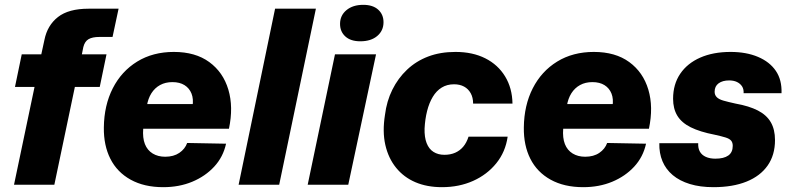

<svg xmlns="http://www.w3.org/2000/svg" viewBox="-20 -765 3276 795"><path d="M38 0 123 -405H42L70 -540H151L164 -600Q176 -660 220 -694.5Q264 -729 347 -729H471L446 -612H391Q363 -612 347 -603Q331 -594 325 -570L319 -540H421L393 -405H290L205 0Z M656 10Q577 10 521 -21Q465 -52 437 -107.5Q409 -163 410 -237Q411 -329 447 -399.5Q483 -470 548 -510Q613 -550 700 -550Q789 -550 846.5 -508Q904 -466 925.5 -394Q947 -322 928 -232H573Q570 -194 580 -168.5Q590 -143 612 -129.5Q634 -116 664 -116Q699 -116 722.5 -132Q746 -148 755 -173L916 -170Q904 -115 867 -75Q830 -35 776 -12.5Q722 10 656 10ZM588 -326 580 -334H785L777 -324Q782 -355 773 -377.5Q764 -400 744 -412.5Q724 -425 694 -425Q665 -425 643 -413Q621 -401 607 -379Q593 -357 588 -326Z M968 0 1119 -729H1288L1136 0Z M1254 0 1367 -540H1537L1422 0ZM1472 -594Q1432 -594 1410 -614Q1388 -634 1388 -666Q1388 -701 1414.5 -723Q1441 -745 1484 -745Q1524 -745 1546 -725Q1568 -705 1568 -673Q1568 -638 1542 -616Q1516 -594 1472 -594Z M1810 10Q1748 10 1700 -10.5Q1652 -31 1620 -70.5Q1588 -110 1575.5 -165Q1563 -220 1574 -289Q1581 -346 1604.5 -393.5Q1628 -441 1665.5 -476.5Q1703 -512 1753 -531Q1803 -550 1866 -550Q1937 -550 1989.5 -523.5Q2042 -497 2071.5 -448.5Q2101 -400 2102 -336H1939Q1939 -361 1929 -379Q1919 -397 1901.5 -406.5Q1884 -416 1860 -416Q1831 -416 1809 -402.5Q1787 -389 1772 -364Q1757 -339 1748.5 -305.5Q1740 -272 1738 -233Q1737 -197 1746.5 -172.5Q1756 -148 1775 -136Q1794 -124 1820 -124Q1845 -124 1864.5 -132.5Q1884 -141 1898 -157.5Q1912 -174 1920 -199H2082Q2073 -136 2035 -89Q1997 -42 1939 -16Q1881 10 1810 10Z M2395 10Q2316 10 2260 -21Q2204 -52 2176 -107.5Q2148 -163 2149 -237Q2150 -329 2186 -399.5Q2222 -470 2287 -510Q2352 -550 2439 -550Q2528 -550 2585.5 -508Q2643 -466 2664.5 -394Q2686 -322 2667 -232H2312Q2309 -194 2319 -168.5Q2329 -143 2351 -129.5Q2373 -116 2403 -116Q2438 -116 2461.5 -132Q2485 -148 2494 -173L2655 -170Q2643 -115 2606 -75Q2569 -35 2515 -12.5Q2461 10 2395 10ZM2327 -326 2319 -334H2524L2516 -324Q2521 -355 2512 -377.5Q2503 -400 2483 -412.5Q2463 -425 2433 -425Q2404 -425 2382 -413Q2360 -401 2346 -379Q2332 -357 2327 -326Z M2934 10Q2879 10 2836.5 -3Q2794 -16 2765.5 -40Q2737 -64 2723 -97.5Q2709 -131 2710 -172H2871Q2870 -151 2878 -137Q2886 -123 2902.5 -115.5Q2919 -108 2942 -108Q2977 -108 2995.5 -121Q3014 -134 3014 -161Q3014 -175 3007 -183Q3000 -191 2983.5 -196Q2967 -201 2940 -207Q2878 -219 2840 -238Q2802 -257 2784.5 -286Q2767 -315 2767 -356Q2767 -416 2796.5 -459.5Q2826 -503 2879.5 -526.5Q2933 -550 3005 -550Q3070 -550 3118.5 -529.5Q3167 -509 3192.5 -471.5Q3218 -434 3216 -379H3059Q3060 -396 3052.5 -407.5Q3045 -419 3031.5 -425.5Q3018 -432 2999 -432Q2972 -432 2955.5 -420Q2939 -408 2939 -385Q2939 -372 2947.5 -363Q2956 -354 2975 -348.5Q2994 -343 3026 -336Q3082 -326 3118 -307.5Q3154 -289 3171.5 -259Q3189 -229 3189 -185Q3189 -123 3158.5 -79.5Q3128 -36 3071 -13Q3014 10 2934 10Z"/></svg>

Font: Mona Sans ExtraLight ExtraBold
Style: Italic
Weight: 800
Italic angle: -11.6951°
Version: Version 2.000